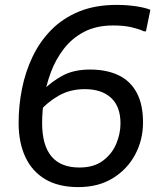

<svg xmlns="http://www.w3.org/2000/svg" viewBox="-20 -752 656 784"><path d="M300 12Q219 12 165 -20Q111 -52 83.5 -111Q56 -170 56 -250Q56 -321 70 -390.5Q84 -460 113.5 -521.5Q143 -583 190 -630.5Q237 -678 303 -705Q369 -732 456 -732Q498 -732 535 -726.5Q572 -721 594 -712L576 -624H568Q549 -633 518 -640.5Q487 -648 442 -648Q373 -648 323.5 -622Q274 -596 240.5 -552.5Q207 -509 187.5 -456.5Q168 -404 160 -350.5Q152 -297 152 -250Q152 -159 190 -113.5Q228 -68 304 -68Q363 -68 400 -95.5Q437 -123 454.5 -164.5Q472 -206 472 -248Q472 -317 433.5 -352.5Q395 -388 326 -388Q266 -388 219 -361Q172 -334 136 -292H112L156 -384Q192 -420 237 -444Q282 -468 348 -468Q415 -468 463.5 -445Q512 -422 538 -374Q564 -326 564 -252Q564 -181 532 -121Q500 -61 441 -24.5Q382 12 300 12Z"/></svg>

Font: Kufam
Style: Italic
Weight: 400
Italic angle: -11°
Designer: Artur Schmal
Foundry: Original Type
Version: Version 1.301; ttfautohint (v1.8.3)